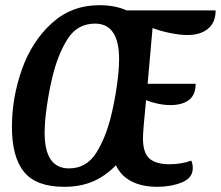

<svg xmlns="http://www.w3.org/2000/svg" viewBox="-20 -700 851 740"><path d="M637 -295Q613 -295 587.5 -300.5Q562 -306 543 -314Q531 -196 531 -167Q531 -111 556 -89Q581 -67 633 -67Q679 -67 717 -81Q723 -69 723 -52Q723 -14 681 3Q639 20 586 20Q527 20 486 -1.5Q445 -23 427 -63Q383 -19 335.5 0.5Q288 20 227 20Q120 20 73 -37Q26 -94 26 -211Q26 -324 64.5 -432.5Q103 -541 179.5 -610.5Q256 -680 363 -680Q423 -680 468 -660H811Q811 -613 781.5 -589Q752 -565 703 -565Q673 -565 634.5 -573Q596 -581 568 -592L549 -377H734Q734 -334 708 -314.5Q682 -295 637 -295ZM410 -261Q422 -311 430.5 -370Q439 -429 439 -472Q439 -609 346 -609Q278 -609 240 -549Q202 -489 181 -399Q169 -349 160.5 -290Q152 -231 152 -188Q152 -51 246 -51Q313 -51 351 -111Q389 -171 410 -261Z"/></svg>

Font: Sansita
Style: Italic
Weight: 400
Italic angle: -11°
Designer: Pablo Cosgaya
Foundry: Omnibus-Type
Version: Version 1.006